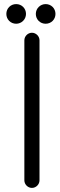

<svg xmlns="http://www.w3.org/2000/svg" viewBox="-20 -914 293 938"><path d="M251 -846C251 -873 230 -894 203 -894C177 -894 155 -873 155 -846C155 -819 176 -798 203 -798C230 -798 251 -819 251 -846ZM107 -846C107 -873 86 -894 59 -894C32 -894 11 -873 11 -846C11 -819 32 -798 59 -798C85 -798 107 -819 107 -846ZM136 4C156 4 173 -13 173 -33V-717C173 -737 156 -754 136 -754C116 -754 99 -737 99 -717V-33C99 -13 116 4 136 4Z"/></svg>

Font: LS
Style: RegularAlt
Weight: 500
Designer: BSozoo
Foundry: BSozoo
Version: Version 001.000